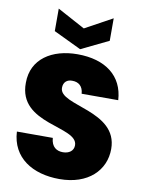

<svg xmlns="http://www.w3.org/2000/svg" viewBox="-102 -1025 824 1101"><g transform="rotate(10 310.0 -474.0)"><path d="M585 -214C585 -439 246 -406 246 -511C246 -546 269 -562 298 -561C334 -561 360 -541 363 -497H576C568 -637 464 -716 301 -716C153 -716 37 -643 37 -504C33 -260 377 -311 377 -199C377 -166 350 -148 315 -148C279 -148 248 -166 244 -219H35C43 -68 165 7 322 7C489 7 585 -90 585 -214ZM310 -868 149 -955V-824L310 -747L469 -824V-955Z"/></g></svg>

Font: SVN-Poppins ExtraBold
Style: Regular
Weight: 800
Designer: Ninad Kale (Devanagari), Jonny Pinhorn (Latin)
Foundry: Indian Type Foundry
Version: Version 3.002 2017; ttfautohint (v1.8.3)